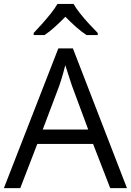

<svg xmlns="http://www.w3.org/2000/svg" viewBox="-20 -965 672 985"><path d="M545.4 0 457.5 -226.6H171.4L84 0H0L279.3 -716.8H354L631.3 0ZM432.6 -300.3 349.1 -525.4Q346.2 -534.2 339.6 -554.2Q333 -574.2 326.2 -595.7Q319.3 -617.2 314.9 -630.4Q310.1 -610.4 304.4 -590.6Q298.8 -570.8 293.5 -554Q288.1 -537.1 284.2 -525.4L199.2 -300.3ZM357.4 -944.8Q369.6 -922.9 391.6 -895.3Q413.6 -867.7 438 -841.3Q462.4 -814.9 481.4 -795.9V-785.2H423.8Q397.5 -802.2 369.6 -827.1Q341.8 -852.1 315.4 -878.9Q289.1 -852.1 262 -827.4Q234.9 -802.7 208.5 -785.2H152.8V-795.9Q171.4 -815.4 195.1 -841.8Q218.8 -868.2 240.5 -895.5Q262.2 -922.9 274.9 -944.8Z"/></svg>

Font: Wonky
Style: Regular
Weight: 400
Designer: Monotype Design Team
Foundry: Monotype Imaging Inc.
Version: Version 3.000